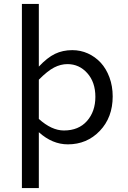

<svg xmlns="http://www.w3.org/2000/svg" viewBox="-20 -730 654 980"><path d="M91.8 230V-710H178.2V-390.1Q221.2 -436 260.7 -455.1Q300.3 -474.1 349.1 -474.1Q391.1 -474.1 428.5 -457.3Q465.8 -440.4 493.9 -410.2Q522 -379.9 538.6 -335.2Q555.2 -290.5 555.2 -237.8Q555.2 -130.9 489.5 -62Q423.8 6.8 326.2 6.8Q247.1 6.8 178.2 -55.2V230ZM324.2 -402.8Q290 -402.8 256.3 -385.5Q222.7 -368.2 178.2 -323.2V-123Q243.7 -64 306.2 -64Q381.3 -64 424.1 -112.5Q466.8 -161.1 466.8 -235.8Q466.8 -310.5 425.5 -356.7Q384.3 -402.8 324.2 -402.8Z"/></svg>

Font: IntelOne Mono
Style: Regular
Weight: 400
Designer: Fred Shallcrass
Foundry: Frere-Jones Type LLC
Version: Version 1.200;hotconv 1.1.0;makeotfexe 2.6.0;FJTRelease1.2